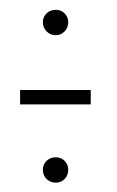

<svg xmlns="http://www.w3.org/2000/svg" viewBox="-20 -442 244 401"><path d="M22 -224H169.5V-254H22ZM96.5 -60.5Q107.5 -60.5 115 -68.2Q122.5 -76 122.5 -87.5Q122.5 -98.5 115 -106Q107.5 -113.5 96.5 -113.5Q85 -113.5 77.2 -106Q69.5 -98.5 69.5 -87.5Q69.5 -76 77.2 -68.2Q85 -60.5 96.5 -60.5ZM96.5 -368.5Q107.5 -368.5 115 -376.5Q122.5 -384.5 122.5 -395.5Q122.5 -406.5 115 -414Q107.5 -421.5 96.5 -421.5Q85 -421.5 77.2 -414Q69.5 -406.5 69.5 -395.5Q69.5 -384.5 77.2 -376.5Q85 -368.5 96.5 -368.5Z"/></svg>

Font: Anybody Expanded ExtraLight
Style: Regular
Weight: 250
Width: 7
Version: Version 1.113;gftools[0.9.25]